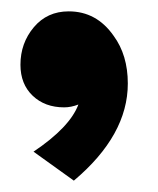

<svg xmlns="http://www.w3.org/2000/svg" viewBox="-20 -161 279 338"><path d="M205 -14Q205 77 110 157L39 106Q103 63 118 23Q105 28 93 28Q59 28 37.5 7.5Q16 -13 16 -47Q16 -85 39.5 -113Q63 -141 101 -141Q150 -141 180 -98Q205 -64 205 -14Z"/></svg>

Font: Ekushey Amar Bangla
Style: Bold
Weight: 700
Designer: Al Mamun Sumon
Foundry: Al Mamun Sumon
Version: Version 1.0